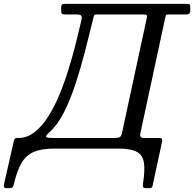

<svg xmlns="http://www.w3.org/2000/svg" viewBox="-141 -770 1006 995"><path d="M715 -677 586 -77Q581 -55 605 -55H688.5Q695.5 -55 697.5 -50.5Q699.5 -46 699.5 -39L650.5 189.5Q648.5 200 644.5 202.5Q640.5 205 629 205H617Q603 205 600.5 199.2Q598 193.5 600 181.5Q611 112.5 604.8 72.8Q598.5 33 567.2 16.5Q536 0 471 0H141Q75.5 0 35.2 16.8Q-5 33.5 -29 73.8Q-53 114 -69 184.5Q-71.5 195.5 -75.8 200.2Q-80 205 -93 205H-107Q-119.5 205 -120.5 197.5Q-121.5 190 -119 179.5L-69 -41Q-67 -48.5 -63.5 -51.8Q-60 -55 -46 -55Q-0.5 -55 37.8 -84.8Q76 -114.5 108.2 -165Q140.5 -215.5 166.8 -279Q193 -342.5 214.2 -411.2Q235.5 -480 252 -545.8Q268.5 -611.5 281 -665.5Q285 -682 279.8 -688.5Q274.5 -695 257.5 -695H198.5Q183 -695 179.5 -699.5Q176 -704 176 -720V-730Q176 -744.5 181.8 -747.2Q187.5 -750 201 -750H827Q838.5 -750 841.8 -747.2Q845 -744.5 845 -733V-716Q845 -703 839.2 -699Q833.5 -695 824 -695H734Q722 -695 719.8 -692Q717.5 -689 715 -677ZM363.5 -695Q347.5 -695 346.2 -690Q345 -685 341 -669Q322.5 -592.5 300.2 -506.2Q278 -420 251.2 -337.8Q224.5 -255.5 191.2 -189.5Q158 -123.5 117.5 -87Q95.5 -67.5 97.8 -61.2Q100 -55 131.5 -55H457Q470 -55 478.8 -59.2Q487.5 -63.5 491 -80L620 -678Q622 -687.5 619.2 -691.2Q616.5 -695 605 -695Z"/></svg>

Font: Besley
Style: Italic
Weight: 400
Italic angle: -13°
Designer: Owen Earl
Foundry: indestructible type*
Version: Version 4.000; ttfautohint (v1.8.4.7-5d5b)